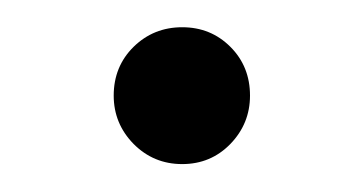

<svg xmlns="http://www.w3.org/2000/svg" viewBox="-20 -414 267 141"><path d="M113.8 -293.5Q92.8 -293.5 78.1 -308.3Q63.5 -323.2 63.5 -343.8Q63.5 -365.2 78.1 -379.6Q92.8 -394 113.8 -394Q134.8 -394 149.2 -379.6Q163.6 -365.2 163.6 -343.8Q163.6 -323.2 149.2 -308.3Q134.8 -293.5 113.8 -293.5Z"/></svg>

Font: Inter 28pt Light
Style: Regular
Weight: 300
Designer: Rasmus Andersson
Foundry: rsms
Version: Version 4.001;git-66647c0bb